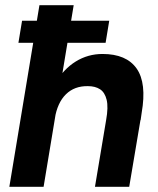

<svg xmlns="http://www.w3.org/2000/svg" viewBox="-20 -720 609 740"><path d="M51 -555 65 -640H401L387 -555ZM16 0 132 -700H264L148 0ZM346 0 389 -257 523 -267 478 0ZM389 -257Q398 -307 391 -335.5Q384 -364 365.5 -376Q347 -388 319 -388Q267 -389 234 -356.5Q201 -324 191 -262L147 -263Q160 -343 192.5 -398.5Q225 -454 272 -483Q319 -512 375 -512Q467 -512 506.5 -456Q546 -400 526 -285L522 -257Z"/></svg>

Font: Figtree
Style: Bold Italic
Weight: 700
Italic angle: -9.5°
Foundry: Erik Kennedy
Version: Version 2.001;gftools[0.9.30]